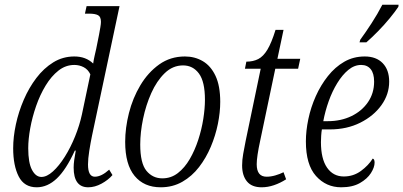

<svg xmlns="http://www.w3.org/2000/svg" viewBox="-20 -786 1714 816"><path d="M136 10Q83 10 59.5 -36Q36 -82 36 -156Q36 -204 47.5 -257.5Q59 -311 81 -362Q103 -413 134.5 -454.5Q166 -496 206.5 -521Q247 -546 296 -546Q345 -546 376 -516Q378 -531 382 -548.5Q386 -566 389 -579L401 -639Q404 -655 406.5 -670Q409 -685 409 -693Q409 -715 396.5 -721.5Q384 -728 359 -728H341L348 -760H488L371 -209Q365 -180 359.5 -145.5Q354 -111 354 -87Q354 -35 383 -35Q411 -35 444 -65L458 -42Q440 -21 411.5 -5.5Q383 10 355 10Q293 10 293 -74Q293 -88 295.5 -106.5Q298 -125 302 -146H298Q261 -65 221.5 -27.5Q182 10 136 10ZM156 -34Q179 -34 205 -57.5Q231 -81 255.5 -120Q280 -159 299 -206Q318 -253 328 -299L364 -470Q354 -491 335.5 -500.5Q317 -510 296 -510Q259 -510 228.5 -486Q198 -462 174 -422.5Q150 -383 133.5 -335.5Q117 -288 108.5 -241Q100 -194 100 -156Q100 -94 116 -64Q132 -34 156 -34Z M663 10Q592 10 552 -38.5Q512 -87 512 -183Q512 -242 528 -305.5Q544 -369 576.5 -423.5Q609 -478 656.5 -512Q704 -546 766 -546Q808 -546 842 -526Q876 -506 896 -463.5Q916 -421 916 -353Q916 -309 906 -259.5Q896 -210 876 -162.5Q856 -115 826 -76Q796 -37 755 -13.5Q714 10 663 10ZM670 -28Q707 -28 736 -50.5Q765 -73 786.5 -110Q808 -147 822.5 -191.5Q837 -236 844 -280.5Q851 -325 851 -362Q851 -439 825.5 -473.5Q800 -508 758 -508Q714 -508 680 -475Q646 -442 623 -390.5Q600 -339 588 -281Q576 -223 576 -172Q576 -92 602.5 -60Q629 -28 670 -28Z M1092 10Q1050 10 1029.5 -15Q1009 -40 1009 -83Q1009 -106 1013.5 -131.5Q1018 -157 1024 -187L1088 -494H1021L1027 -524Q1056 -524 1077.5 -535Q1099 -546 1116.5 -575Q1134 -604 1151 -659H1185L1159 -536H1256L1247 -494H1150L1086 -189Q1071 -120 1071 -88Q1071 -35 1113 -35Q1131 -35 1150 -40.5Q1169 -46 1185 -54L1196 -24Q1171 -8 1144.5 1Q1118 10 1092 10Z M1430 10Q1366 10 1323 -38Q1280 -86 1280 -185Q1280 -230 1290.5 -280Q1301 -330 1322 -377Q1343 -424 1373.5 -462.5Q1404 -501 1443 -523.5Q1482 -546 1530 -546Q1579 -546 1606.5 -517.5Q1634 -489 1634 -439Q1634 -385 1601 -339Q1568 -293 1511 -264.5Q1454 -236 1382 -236H1348Q1346 -225 1345 -209Q1344 -193 1344 -182Q1344 -111 1370 -73.5Q1396 -36 1441 -36Q1482 -36 1514 -59.5Q1546 -83 1564 -112Q1572 -110 1572 -95Q1572 -75 1556.5 -50.5Q1541 -26 1509.5 -8Q1478 10 1430 10ZM1373 -271Q1429 -271 1473.5 -292.5Q1518 -314 1544 -352Q1570 -390 1570 -439Q1570 -474 1555.5 -492Q1541 -510 1515 -510Q1486 -510 1460.5 -489Q1435 -468 1413.5 -433Q1392 -398 1377 -356Q1362 -314 1354 -271ZM1508 -606 1511 -617Q1533 -647 1559 -687Q1585 -727 1605 -766H1674L1673 -757Q1659 -736 1636 -708Q1613 -680 1586.5 -653Q1560 -626 1537 -606Z"/></svg>

Font: Noto Serif Condensed Light
Style: Italic
Weight: 300
Width: 3
Italic angle: -12°
Designer: Monotype Design Team
Foundry: Monotype Imaging Inc.
Version: Version 2.014; ttfautohint (v1.8.4.7-5d5b)